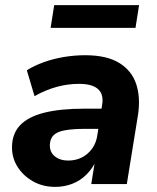

<svg xmlns="http://www.w3.org/2000/svg" viewBox="-20 -720 615 751"><path d="M196 11Q147 11 108.5 -11Q70 -33 48 -68.5Q26 -104 27 -147Q28 -198 59 -230.5Q90 -263 152.5 -279Q215 -295 312 -295H390L378 -216H314Q265 -216 234.5 -210.5Q204 -205 190 -191.5Q176 -178 175 -154Q174 -125 194.5 -108.5Q215 -92 247 -92Q276 -92 300 -104Q324 -116 340.5 -139Q357 -162 361 -193L379 -307Q387 -349 364.5 -370.5Q342 -392 289 -392Q246 -392 203 -380.5Q160 -369 115 -344L85 -445Q113 -463 150.5 -476.5Q188 -490 229.5 -497Q271 -504 313 -504Q397 -504 446 -474Q495 -444 512.5 -392Q530 -340 520 -272L476 0H337L353 -100H360Q344 -63 319 -38Q294 -13 262.5 -1Q231 11 196 11ZM178 -611 192 -700H524L510 -611Z"/></svg>

Font: Nunito Sans 11pt ExtraBold
Style: Italic
Weight: 800
Italic angle: -9°
Version: Version 3.101;gftools[0.9.27]